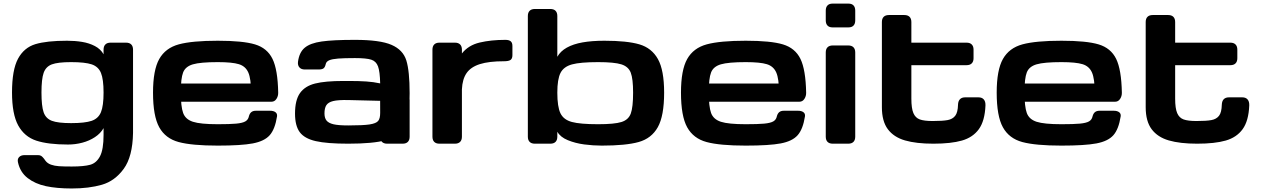

<svg xmlns="http://www.w3.org/2000/svg" viewBox="-20 -800 7022 1069"><path d="M80.1 104.1Q75.8 85.5 86.4 74.6Q97 63.6 117.2 63.6H190.9Q202.8 63.6 209.7 68.2Q216.5 72.9 224.7 83.2Q227.7 88.1 233.4 95.3Q244.6 110 264 116.8Q283.3 123.7 308.5 125.4Q333.8 127.1 379.4 127.1Q447.3 127.1 482.1 117.4Q517 107.7 536.8 70.1Q556.6 32.4 556.6 -49.1V-86.6Q539.9 -57.1 508.7 -36.6Q477.5 -16 438.8 -5.7Q400 4.7 358.4 4.7Q247.8 4.7 181.9 -17Q116 -38.8 81.4 -101.6Q46.9 -164.5 46.9 -285.2Q46.9 -411.1 80.3 -473Q113.7 -534.9 176.9 -554.1Q240 -573.2 353.4 -573.2Q398 -573.2 437.2 -566.7Q476.3 -560.3 508.3 -543.6Q540.2 -526.9 556.6 -497.9V-523.4Q556.6 -542.5 566.7 -552.5Q576.7 -562.5 595.7 -562.5H681.6Q700.7 -562.5 710.7 -552.5Q720.7 -542.5 720.7 -523.4V-59.6Q718.3 72.4 668.8 140.1Q619.4 207.8 547.4 228.6Q475.3 249.4 379.4 249.4Q296 249.4 235.6 236.5Q175.3 223.5 133.8 191.3Q92.3 159 80.1 104.1ZM376 -454.1Q302.1 -454.1 268.7 -441.6Q235.2 -429 223 -394.4Q210.9 -359.9 210.9 -284.6Q210.9 -209.6 222.9 -174.9Q234.9 -140.2 268.8 -127.3Q302.6 -114.5 376 -114.5Q453.1 -114.5 490.4 -127.3Q527.6 -140.2 542.1 -175.5Q556.6 -210.8 556.6 -284.6Q556.6 -358.6 542.2 -393.8Q527.8 -429 490.7 -441.6Q453.5 -454.1 376 -454.1Z M832 -284.2Q832 -410.3 866.7 -471.6Q901.4 -532.9 975.6 -553.1Q1049.9 -573.2 1192.8 -573.2Q1331.8 -573.2 1399.8 -552.8Q1467.7 -532.3 1497.1 -472.3Q1526.6 -412.2 1528.9 -283.9Q1529.3 -264.9 1519.1 -249.3Q1509 -233.6 1491.3 -233.6H1416.5Q1404.9 -233.6 1396 -241.3Q1387.2 -248.9 1382.5 -260.9Q1377.7 -272.9 1377.7 -285.2Q1377.9 -361 1362.6 -396.1Q1347.3 -431.2 1310 -442.6Q1272.8 -454.1 1192.8 -454.1Q1095.7 -454.1 1054 -441.8Q1012.3 -429.6 999.5 -396.5Q986.7 -363.4 986.7 -287.1Q986.7 -206.3 999.7 -170.9Q1012.6 -135.5 1054.2 -122Q1095.9 -108.4 1192.8 -108.4Q1260.4 -108.4 1295.4 -111.7Q1330.4 -115 1346.1 -124.2Q1361.9 -133.3 1365.7 -152.1Q1369.8 -168.1 1379.2 -175.7Q1388.6 -183.4 1404.9 -183.4H1483.3Q1503.1 -183.4 1513.8 -175.2Q1524.5 -167 1522.4 -152.1Q1511.2 -80.7 1481.7 -47.2Q1452.1 -13.8 1387.5 -1.5Q1322.9 10.7 1192.8 10.7Q1048.6 10.7 974.9 -9.1Q901.1 -29 866.6 -91.4Q832 -153.8 832 -284.2ZM911 -335H1464.5Q1479.8 -335 1488.3 -329.7Q1496.8 -324.4 1500.1 -313.7Q1503.5 -303 1503.5 -284.2Q1503.5 -278.2 1503.1 -271.2Q1502.8 -256.6 1500.1 -249Q1497.5 -241.4 1490.4 -237.4Q1483.4 -233.4 1470.3 -233.4H911Q895.7 -233.4 887.2 -238.7Q878.7 -243.9 875.3 -254.6Q872 -265.3 872 -284.2Q872 -303 875.3 -313.7Q878.7 -324.4 887.2 -329.7Q895.7 -335 911 -335Z M1622.6 -167.5Q1622.6 -242.7 1650.2 -281.7Q1677.9 -320.8 1734.5 -335Q1791.1 -349.2 1892.6 -349.2H1921.9Q1980.2 -349.1 2019.7 -346.4Q2059.2 -343.8 2096.7 -335.7Q2095.2 -401.9 2084.7 -430.4Q2074.2 -459 2046.9 -467.8Q2019.5 -476.6 1956 -476.6Q1896.3 -476.6 1862.9 -474Q1829.6 -471.4 1813.2 -464.5Q1796.9 -457.5 1793.8 -443.9Q1789.9 -426 1781.5 -419.5Q1773 -413.1 1754.3 -413.1H1676.7Q1657.3 -413.1 1647.1 -424.7Q1636.9 -436.2 1639.1 -455.5Q1645.9 -508.5 1676.6 -534.2Q1707.3 -560 1770.8 -569Q1834.3 -578.1 1956 -578.1Q2096 -578.1 2160 -550.2Q2224 -522.4 2242.4 -463.3Q2260.7 -404.2 2260.7 -281.2Q2260.7 -157.3 2229.4 -98.2Q2198.1 -39.1 2128 -19.5Q2057.9 0 1918.9 0Q1800.3 0 1737.8 -14.3Q1675.3 -28.6 1648.9 -64.2Q1622.6 -99.8 1622.6 -167.5ZM2096.7 -171.9 2096.5 -238.6 1918.8 -243Q1862.7 -244.1 1835.2 -237.4Q1807.7 -230.7 1797.1 -214.4Q1786.4 -198.1 1786.6 -167.5Q1786.8 -142.7 1798.1 -128.7Q1809.4 -114.6 1836.7 -108.1Q1864 -101.6 1918.9 -101.6Q2001.5 -101.6 2037.9 -107.2Q2074.4 -112.9 2085.6 -126.8Q2096.9 -140.7 2096.7 -171.9ZM2096.7 -39.1V-242.2Q2096.7 -261.2 2106.7 -271.2Q2116.7 -281.2 2135.7 -281.2H2221.7Q2240.7 -281.2 2250.7 -271.2Q2260.7 -261.2 2260.7 -242.2V-39.1Q2260.7 -20 2250.7 -10Q2240.7 0 2221.7 0H2135.7Q2116.7 0 2106.7 -10Q2096.7 -20 2096.7 -39.1Z M2387.7 -39.1V-523.4Q2387.7 -542.5 2397.7 -552.5Q2407.7 -562.5 2426.8 -562.5H2512.7Q2531.7 -562.5 2541.7 -552.5Q2551.8 -542.5 2551.8 -523.4V-39.1Q2551.8 -20 2541.7 -10Q2531.7 0 2512.7 0H2426.8Q2407.7 0 2397.7 -10Q2387.7 -20 2387.7 -39.1ZM2786.9 -459Q2702.1 -459 2651.7 -443Q2601.3 -427 2577.8 -393Q2554.4 -359.1 2551.8 -302.7V-502.4Q2587.9 -548.3 2650.9 -563.2Q2713.9 -578.1 2793.9 -578.1Q2813.5 -578.1 2823.2 -570.3Q2833 -562.5 2833 -543.9V-493.2Q2833 -473.9 2822.7 -466.5Q2812.3 -459 2786.9 -459Z M3083 -66.5V-483.9Q3100.4 -515 3136 -534.9Q3171.7 -554.8 3223.6 -564Q3275.5 -573.2 3345.2 -573.2Q3471 -573.2 3539.8 -553.1Q3608.6 -532.9 3643.2 -471Q3677.7 -409.2 3677.7 -284.2Q3677.7 -155 3642.6 -92.1Q3607.4 -29.3 3536.1 -9.3Q3464.7 10.7 3330.6 10.7Q3282.6 10.7 3232.9 4.2Q3183.1 -2.4 3141.5 -19.5Q3099.8 -36.6 3083 -66.5ZM3310.1 -108.4Q3401.1 -108.4 3440.1 -120.7Q3479.2 -132.9 3492 -167.9Q3504.9 -202.8 3504.9 -284.2Q3504.9 -361.3 3491.9 -395.3Q3478.9 -429.3 3439.5 -441.7Q3400.1 -454.1 3310.1 -454.1Q3211.5 -454.1 3164.9 -441.5Q3118.4 -428.8 3100.7 -393.9Q3083 -359 3083 -284.2Q3083 -205.2 3100.5 -169.1Q3118.1 -133.1 3164.4 -120.8Q3210.7 -108.4 3310.1 -108.4ZM2958 0Q2939 0 2929 -10Q2918.9 -20 2918.9 -39.1V-710.9Q2918.9 -730 2929 -740Q2939 -750 2958 -750H3043.9Q3063 -750 3073 -740Q3083 -730 3083 -710.9V-39.1Q3083 -20 3073 -10Q3063 0 3043.9 0Z M3771.5 -284.2Q3771.5 -410.3 3806.2 -471.6Q3840.8 -532.9 3915.1 -553.1Q3989.4 -573.2 4132.2 -573.2Q4271.3 -573.2 4339.2 -552.8Q4407.1 -532.3 4436.6 -472.3Q4466 -412.2 4468.4 -283.9Q4468.8 -264.9 4458.6 -249.3Q4448.4 -233.6 4430.8 -233.6H4356Q4344.3 -233.6 4335.5 -241.3Q4326.7 -248.9 4321.9 -260.9Q4317.2 -272.9 4317.2 -285.2Q4317.4 -361 4302.1 -396.1Q4286.7 -431.2 4249.5 -442.6Q4212.2 -454.1 4132.2 -454.1Q4035.2 -454.1 3993.5 -441.8Q3951.8 -429.6 3939 -396.5Q3926.2 -363.4 3926.2 -287.1Q3926.2 -206.3 3939.1 -170.9Q3952.1 -135.5 3993.7 -122Q4035.4 -108.4 4132.2 -108.4Q4199.9 -108.4 4234.9 -111.7Q4269.8 -115 4285.6 -124.2Q4301.4 -133.3 4305.2 -152.1Q4309.3 -168.1 4318.7 -175.7Q4328 -183.4 4344.3 -183.4H4422.8Q4442.6 -183.4 4453.3 -175.2Q4464 -167 4461.8 -152.1Q4450.7 -80.7 4421.1 -47.2Q4391.6 -13.8 4327 -1.5Q4262.3 10.7 4132.2 10.7Q3988.1 10.7 3914.3 -9.1Q3840.5 -29 3806 -91.4Q3771.5 -153.8 3771.5 -284.2ZM3850.5 -335H4403.9Q4419.2 -335 4427.7 -329.7Q4436.2 -324.4 4439.6 -313.7Q4443 -303 4443 -284.2Q4443 -278.2 4442.6 -271.2Q4442.3 -256.6 4439.6 -249Q4436.9 -241.4 4429.9 -237.4Q4422.9 -233.4 4409.8 -233.4H3850.5Q3835.2 -233.4 3826.7 -238.7Q3818.2 -243.9 3814.8 -254.6Q3811.4 -265.3 3811.4 -284.2Q3811.4 -303 3814.8 -313.7Q3818.2 -324.4 3826.7 -329.7Q3835.2 -335 3850.5 -335Z M4616.7 -546.9H4702.6Q4721.7 -546.9 4731.7 -536.9Q4741.7 -526.9 4741.7 -507.8V-39.1Q4741.7 -20 4731.7 -10Q4721.7 0 4702.6 0H4616.7Q4597.7 0 4587.6 -10Q4577.6 -20 4577.6 -39.1V-507.8Q4577.6 -526.9 4587.6 -536.9Q4597.7 -546.9 4616.7 -546.9ZM4615.2 -779.9H4704.1Q4722.3 -779.9 4732 -769.9Q4741.7 -759.9 4741.7 -740.8V-686.5Q4741.7 -667.5 4732 -657.5Q4722.3 -647.5 4704.1 -647.5H4615.2Q4597.1 -647.5 4587.4 -657.5Q4577.6 -667.5 4577.6 -686.5V-740.8Q4577.6 -759.9 4587.4 -769.9Q4597.1 -779.9 4615.2 -779.9Z M4890.1 -203.1V-677.2Q4890.1 -696.3 4900.1 -706.3Q4910.2 -716.3 4929.2 -716.3H5015.1Q5034.2 -716.3 5044.2 -706.3Q5054.2 -696.3 5054.2 -677.2V-562.5H5361.3Q5380.4 -562.5 5390.4 -552.4Q5400.4 -542.4 5400.4 -523.8V-475.6Q5400.4 -457.2 5390.4 -447.2Q5380.4 -437.1 5361.3 -437.1H5054.2V-251.2Q5054.2 -196.7 5065.5 -170.3Q5076.8 -143.8 5101.2 -135Q5125.7 -126.2 5172.9 -126.2Q5228 -126.2 5256 -131.4Q5283.9 -136.6 5298.4 -155.4Q5313 -174.1 5314 -217.5Q5314.7 -237.3 5324.9 -247.7Q5335 -258 5353.5 -258H5428.2Q5447.3 -258 5457.4 -246.4Q5467.5 -234.9 5466.8 -213.1Q5463.3 -126.9 5430 -80.9Q5396.7 -34.9 5335.7 -17.4Q5274.7 0 5176.7 0Q5081.3 0 5018.9 -18.1Q4956.5 -36.2 4923.3 -80.5Q4890.1 -124.8 4890.1 -203.1Z M5529.3 -284.2Q5529.3 -410.3 5564 -471.6Q5598.6 -532.9 5672.9 -553.1Q5747.2 -573.2 5890 -573.2Q6029.1 -573.2 6097 -552.8Q6164.9 -532.3 6194.4 -472.3Q6223.8 -412.2 6226.2 -283.9Q6226.6 -264.9 6216.4 -249.3Q6206.2 -233.6 6188.6 -233.6H6113.8Q6102.1 -233.6 6093.3 -241.3Q6084.5 -248.9 6079.7 -260.9Q6075 -272.9 6075 -285.2Q6075.2 -361 6059.9 -396.1Q6044.5 -431.2 6007.3 -442.6Q5970 -454.1 5890 -454.1Q5793 -454.1 5751.3 -441.8Q5709.6 -429.6 5696.8 -396.5Q5684 -363.4 5684 -287.1Q5684 -206.3 5696.9 -170.9Q5709.9 -135.5 5751.5 -122Q5793.2 -108.4 5890 -108.4Q5957.7 -108.4 5992.7 -111.7Q6027.6 -115 6043.4 -124.2Q6059.2 -133.3 6063 -152.1Q6067.1 -168.1 6076.5 -175.7Q6085.8 -183.4 6102.1 -183.4H6180.6Q6200.4 -183.4 6211.1 -175.2Q6221.8 -167 6219.6 -152.1Q6208.5 -80.7 6179 -47.2Q6149.4 -13.8 6084.8 -1.5Q6020.1 10.7 5890 10.7Q5745.9 10.7 5672.1 -9.1Q5598.3 -29 5563.8 -91.4Q5529.3 -153.8 5529.3 -284.2ZM5608.3 -335H6161.7Q6177.1 -335 6185.5 -329.7Q6194 -324.4 6197.4 -313.7Q6200.8 -303 6200.8 -284.2Q6200.8 -278.2 6200.4 -271.2Q6200.1 -256.6 6197.4 -249Q6194.7 -241.4 6187.7 -237.4Q6180.7 -233.4 6167.6 -233.4H5608.3Q5593 -233.4 5584.5 -238.7Q5576 -243.9 5572.6 -254.6Q5569.2 -265.3 5569.2 -284.2Q5569.2 -303 5572.6 -313.7Q5576 -324.4 5584.5 -329.7Q5593 -335 5608.3 -335Z M6358.9 -203.1V-677.2Q6358.9 -696.3 6368.9 -706.3Q6378.9 -716.3 6397.9 -716.3H6483.9Q6502.9 -716.3 6512.9 -706.3Q6522.9 -696.3 6522.9 -677.2V-562.5H6830.1Q6849.1 -562.5 6859.1 -552.4Q6869.1 -542.4 6869.1 -523.8V-475.6Q6869.1 -457.2 6859.1 -447.2Q6849.1 -437.1 6830.1 -437.1H6522.9V-251.2Q6522.9 -196.7 6534.2 -170.3Q6545.5 -143.8 6570 -135Q6594.4 -126.2 6641.6 -126.2Q6696.8 -126.2 6724.7 -131.4Q6752.6 -136.6 6767.2 -155.4Q6781.7 -174.1 6782.7 -217.5Q6783.5 -237.3 6793.6 -247.7Q6803.7 -258 6822.3 -258H6897Q6916 -258 6926.1 -246.4Q6936.2 -234.9 6935.5 -213.1Q6932 -126.9 6898.7 -80.9Q6865.4 -34.9 6804.4 -17.4Q6743.5 0 6645.4 0Q6550.1 0 6487.7 -18.1Q6425.3 -36.2 6392.1 -80.5Q6358.9 -124.8 6358.9 -203.1Z"/></svg>

Font: Gyrochrome
Style: Regular
Weight: 400
Designer: David Moles
Foundry: David Moles
Version: Version 1.005;Glyphs 3.2.3 (3260)